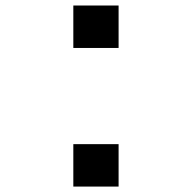

<svg xmlns="http://www.w3.org/2000/svg" viewBox="-20 -687 707 707"><path d="M250 -156.2H416.7V0H250ZM250 -666.7H416.7V-510.4H250Z"/></svg>

Font: TypoPRO Monoid
Style: Regular
Weight: 400
Width: 4
Monospace: yes
Designer: Andreas Larsen (@larsenwork)
Version: Version 0.61